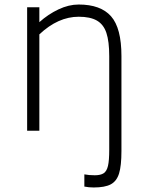

<svg xmlns="http://www.w3.org/2000/svg" viewBox="-20 -578 640 849"><path d="M517 -330V90Q517 155 506.5 189Q496 223 470 237Q444 251 394 251Q373 251 353 247V193Q373 197 399 197Q425 197 438.5 188Q452 179 457.5 155.5Q463 132 463 84V-330Q463 -395 450.5 -432.5Q438 -470 408.5 -487Q379 -504 328 -504Q237 -504 154 -426V0H100V-546H154V-480Q193 -515 238.5 -536.5Q284 -558 328 -558Q425 -558 471 -506Q517 -454 517 -330Z"/></svg>

Font: Biryani ExtraLight
Style: Regular
Weight: 275
Designer: Dan Reynolds and Mathieu Reguer
Foundry: Dan Reynolds and Mathieu Reguer
Version: Version 1.004; ttfautohint (v1.1) -l 5 -r 5 -G 72 -x 0 -D la